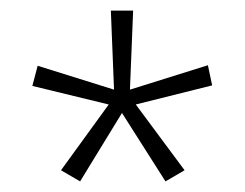

<svg xmlns="http://www.w3.org/2000/svg" viewBox="-20 -641 462 362"><path d="M210 -428 131 -299 95 -320 185 -444 41 -479 51 -517 195 -472 189 -621H231L225 -472L372 -518L380 -480L236 -444L328 -320L292 -299Z"/></svg>

Font: Noto Sans Syriac Eastern ExtraLight
Style: Regular
Weight: 250
Designer: Patrick Giasson and the Monotype Design Team
Foundry: Monotype Imaging Inc.
Version: Version 3.001